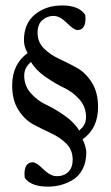

<svg xmlns="http://www.w3.org/2000/svg" viewBox="-20 -656 413 716"><path d="M345.7 -256.8Q345.7 -176.8 288.1 -136.7Q301.8 -106.4 301.8 -87.9Q301.8 -50.8 287.6 -24.4Q273.4 2 251 15.1Q228.5 28.3 205.6 34.2Q182.6 40 159.2 40Q94.7 40 72.3 6.8Q72.3 4.9 71.8 0Q71.3 -4.9 71.3 -6.8Q71.3 -50.8 102.5 -50.8Q115.2 -50.8 141.6 -24.9Q168 1 191.4 1Q218.8 1 234.9 -15.1Q251 -31.2 251 -60.5Q251 -96.7 227.5 -120.1Q204.1 -143.6 171.4 -158.7Q138.7 -173.8 105.5 -191.4Q72.3 -209 48.8 -245.6Q25.4 -282.2 25.4 -336.9Q25.4 -417 83 -458Q69.3 -481.4 69.3 -505.9Q69.3 -568.4 110.4 -602.1Q151.4 -635.7 211.9 -635.7Q274.4 -635.7 297.9 -600.6Q297.9 -598.6 298.3 -594.2Q298.8 -589.8 298.8 -587.9Q298.8 -543.9 268.6 -543.9Q255.9 -543.9 229.5 -570.3Q203.1 -596.7 179.7 -596.7Q156.2 -596.7 138.2 -581.1Q120.1 -565.4 120.1 -534.2Q120.1 -499 143.6 -475.6Q167 -452.1 199.7 -437Q232.4 -421.9 265.6 -403.8Q298.8 -385.7 322.3 -348.6Q345.7 -311.5 345.7 -256.8ZM275.4 -168.9Q276.4 -169.9 279.3 -172.9Q282.2 -175.8 283.2 -176.8Q284.2 -177.7 287.1 -180.7Q290 -183.6 291 -185.5Q292 -187.5 293.9 -190.9Q295.9 -194.3 296.9 -196.8Q297.9 -199.2 298.8 -203.1Q299.8 -207 300.3 -210.9Q300.8 -214.8 300.8 -219.7Q300.8 -257.8 275.9 -285.6Q251 -313.5 218.8 -328.6Q186.5 -343.8 149.9 -369.1Q113.3 -394.5 95.7 -424.8Q70.3 -404.3 70.3 -374Q70.3 -335.9 95.2 -308.1Q120.1 -280.3 151.9 -265.6Q183.6 -251 220.7 -225.1Q257.8 -199.2 275.4 -168.9Z"/></svg>

Font: Crimson Text
Style: Regular
Weight: 400
Version: Version 0.13